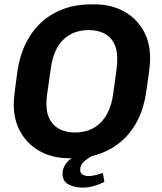

<svg xmlns="http://www.w3.org/2000/svg" viewBox="-20 -716 743 881"><path d="M296 10Q224 10 167 -20Q110 -50 76.5 -106Q43 -162 43 -239Q43 -259 48.5 -302.5Q54 -346 60 -390Q71 -463 99.5 -519.5Q128 -576 172 -615.5Q216 -655 273 -675.5Q330 -696 397 -696H416Q487 -696 544.5 -666Q602 -636 635.5 -580Q669 -524 669 -447Q669 -426 663.5 -383.5Q658 -341 651 -295Q641 -223 612.5 -166Q584 -109 539.5 -70Q495 -31 438 -10.5Q381 10 314 10ZM324 -108Q359 -108 388.5 -119Q418 -130 440.5 -152Q463 -174 478 -207Q493 -240 499 -284Q505 -327 509 -355Q513 -383 515 -400.5Q517 -418 517.5 -428.5Q518 -439 518 -447Q518 -491 502 -520Q486 -549 456.5 -563.5Q427 -578 387 -578Q352 -578 322.5 -567Q293 -556 270.5 -534Q248 -512 233.5 -479Q219 -446 213 -401Q207 -358 203 -330.5Q199 -303 196.5 -285.5Q194 -268 193.5 -257.5Q193 -247 193 -238Q193 -195 209.5 -166Q226 -137 255.5 -122.5Q285 -108 324 -108ZM357 145Q323 145 295 130.5Q267 116 267 82Q267 54 284.5 32.5Q302 11 324 0H402Q378 13 363 28Q348 43 348 63Q348 79 360 85.5Q372 92 385 92Q401 92 418.5 87.5Q436 83 452 78L459 119Q435 131 409 138Q383 145 357 145Z"/></svg>

Font: Chivo Medium SemiBold
Style: Italic
Weight: 600
Italic angle: -8.05°
Version: Version 2.002